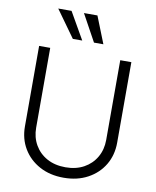

<svg xmlns="http://www.w3.org/2000/svg" viewBox="-102 -1042 918 1131"><g transform="rotate(10 356.5 -476.0)"><path d="M565.9 -727.5H632.3V-246.1Q632.3 -171.9 597.7 -113.5Q563 -55.2 500.7 -21.5Q438.5 12.2 356.9 12.2Q274.9 12.2 212.6 -21.5Q150.4 -55.2 115.5 -113.5Q80.6 -171.9 80.6 -246.1V-727.5H147V-250.5Q147 -192.9 173.1 -147.5Q199.2 -102.1 246.3 -76.2Q293.5 -50.3 356.9 -50.3Q419.9 -50.3 466.8 -76.2Q513.7 -102.1 539.8 -147.5Q565.9 -192.9 565.9 -250.5ZM269 -802.7 153.3 -963.9H232.9L325.2 -802.7ZM395.5 -802.7 307.1 -963.9H387.7L451.7 -802.7Z"/></g></svg>

Font: Inter Tight Light
Style: Regular
Weight: 300
Designer: Rasmus Andersson
Foundry: rsms
Version: Version 3.004